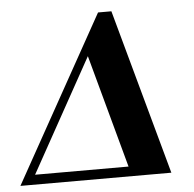

<svg xmlns="http://www.w3.org/2000/svg" viewBox="-58 -654 710 702"><g transform="rotate(-5 297.0 -303.5)"><path d="M376 -607 543 0H-11L327 -607ZM276 -451 46 -36H389Z"/></g></svg>

Font: Unna
Style: Bold Italic
Weight: 700
Italic angle: -8.05°
Designer: Jorge de Buen Unna
Foundry: Omnibus-Type
Version: Version 2.008